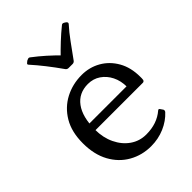

<svg xmlns="http://www.w3.org/2000/svg" viewBox="-218 -862 979 979"><g transform="rotate(-45 271.0 -373.0)"><path d="M431 -744Q438 -737 432 -730Q404 -699 376.5 -661Q349 -623 317 -579Q311 -572 302 -572H273Q264 -572 258 -579Q227 -623 198 -660Q169 -697 141 -728Q134 -735 143 -741Q146 -744 149.5 -746.5Q153 -749 157 -750Q166 -755 173 -749Q206 -724 238 -695.5Q270 -667 301 -635H279Q310 -667 341 -696Q372 -725 403 -750Q410 -757 419 -752Q422 -751 425 -748.5Q428 -746 431 -744ZM289 8Q224 8 170 -22.5Q116 -53 84.5 -110.5Q53 -168 53 -249Q53 -331 86 -386.5Q119 -442 174 -471Q229 -500 295 -500Q351 -500 397.5 -473.5Q444 -447 472 -398Q500 -349 500 -281Q500 -277 500 -271Q500 -265 499 -260Q496 -251 487 -251H132V-297H439L416 -275Q416 -280 416 -284.5Q416 -289 416 -293Q416 -337 399 -371Q382 -405 352.5 -425Q323 -445 285 -445Q219 -445 182.5 -395.5Q146 -346 146 -254Q146 -197 168 -151Q190 -105 228 -78.5Q266 -52 314 -52Q392 -52 443 -96Q450 -102 455 -94L464 -81Q469 -74 463 -65Q432 -31 386.5 -11.5Q341 8 289 8Z"/></g></svg>

Font: Hahmlet
Style: Regular
Weight: 400
Designer: Minjoo Ham & Mark Frömberg
Foundry: hypertype
Version: Version 1.002